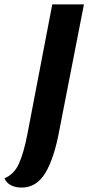

<svg xmlns="http://www.w3.org/2000/svg" viewBox="-94 -680 415 867"><path d="M4 167Q-24 167 -44.5 156.5Q-65 146 -74 125Q-31 108 -9 60Q13 12 30 -76L142 -660H285L174 -92Q151 34 111 100.5Q71 167 4 167Z"/></svg>

Font: Sansita Medium Italic
Style: Regular
Weight: 500
Italic angle: -11°
Designer: Pablo Cosgaya
Foundry: Omnibus-Type
Version: Version 1.006